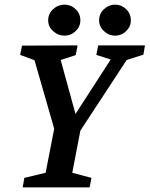

<svg xmlns="http://www.w3.org/2000/svg" viewBox="-20 -809 646 829"><path d="M78 0 85 -41 177 -63 214 -253 129 -549 67 -572 75 -612 315 -613 307 -571 242 -550 306 -317 458 -552 396 -572 404 -613H606L599 -573L527 -550L327 -245L292 -63L375 -41L367 0ZM477 -655Q450 -655 429 -674.5Q408 -694 408 -721Q408 -750 429 -769.5Q450 -789 477 -789Q504 -789 524.5 -769.5Q545 -750 545 -721Q545 -694 524.5 -674.5Q504 -655 477 -655ZM259 -655Q231 -655 209.5 -674.5Q188 -694 188 -721Q188 -750 209.5 -769.5Q231 -789 259 -789Q286 -789 306.5 -769.5Q327 -750 327 -721Q327 -694 306.5 -674.5Q286 -655 259 -655Z"/></svg>

Font: Manuale SemiBold
Style: Italic
Weight: 600
Italic angle: -11°
Designer: Eduardo Tunni / Pablo Cosgaya
Foundry: Eduardo Tunni / Pablo Cosgaya
Version: Version 1.002